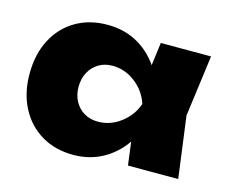

<svg xmlns="http://www.w3.org/2000/svg" viewBox="-74 -859 793 668"><g transform="rotate(15 322.5 -525.0)"><path d="M432.2 -303.8 411.6 -463.6 434.2 -523.8 411.6 -587.6 432.2 -745.4H613.2L583.8 -524.8L613.2 -303.8ZM471.6 -523.8Q462.2 -454.6 430.8 -402Q399.4 -349.4 349.9 -319.9Q300.4 -290.4 237.6 -290.4Q172.8 -290.4 123.5 -319.7Q74.2 -349 46.5 -401.8Q18.8 -454.6 18.8 -523.8Q18.8 -595 46.5 -647.8Q74.2 -700.6 123.5 -729.6Q172.8 -758.6 237.6 -758.6Q301.4 -758.6 350.7 -729.3Q400 -700 431.4 -647.2Q462.8 -594.4 471.6 -523.8ZM195.2 -523.8Q195.2 -495.2 207.5 -472.4Q219.8 -449.6 241.5 -436.9Q263.2 -424.2 291.2 -424.2Q335.8 -424.2 373.1 -452.5Q410.4 -480.8 425 -523.8Q410.4 -568.4 373.1 -596.9Q335.8 -625.4 291.2 -625.4Q262.8 -625.4 241.3 -612.4Q219.8 -599.4 207.5 -576.6Q195.2 -553.8 195.2 -523.8Z"/></g></svg>

Font: Unbounded
Style: Regular
Weight: 400
Designer: Luke Prowse, Jean-Baptiste Morizot, Fátima Lázaro, Florian Runge
Foundry: NaN
Version: Version 1.701;gftools[0.9.28.dev5+ged2979d]